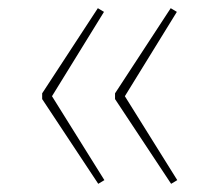

<svg xmlns="http://www.w3.org/2000/svg" viewBox="-20 -523 536 469"><path d="M219 -503 234 -494 107 -288 235 -83 220 -74 83 -281V-295ZM397 -503 412 -494 285 -288 413 -83 398 -74 261 -281V-295Z"/></svg>

Font: Fira Sans Condensed Thin
Style: Regular
Weight: 250
Width: 3
Designer: Carrois Corporate & Edenspiekermann AG
Foundry: Carrois Corporate GbR & Edenspiekermann AG
Version: Version 4.203